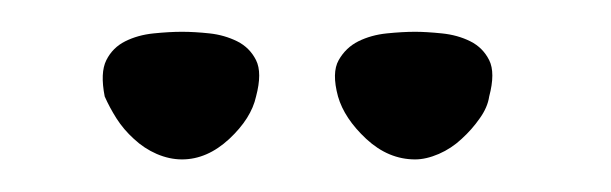

<svg xmlns="http://www.w3.org/2000/svg" viewBox="-20 -591 379 119"><path d="M44.9 -531.2Q42 -545.9 45.9 -553.7Q49.8 -561.5 57.6 -565.4Q65.4 -569.3 75.2 -570.3Q85 -571.3 92.8 -571.3Q100.6 -571.3 109.9 -570.3Q119.1 -569.3 127 -565.4Q134.8 -561.5 138.7 -553.7Q142.6 -545.9 138.7 -531.2Q135.7 -517.6 122.1 -504.9Q108.4 -492.2 92.8 -492.2Q85 -492.2 77.1 -495.6Q69.3 -499 63 -504.9Q56.6 -510.7 52.2 -517.6Q47.9 -524.4 44.9 -531.2ZM189.5 -531.2Q185.5 -545.9 189.9 -553.7Q194.3 -561.5 202.1 -565.4Q210 -569.3 219.7 -570.3Q229.5 -571.3 237.3 -571.3Q244.1 -571.3 253.9 -570.3Q263.7 -569.3 271.5 -565.4Q279.3 -561.5 283.2 -553.7Q287.1 -545.9 283.2 -531.2Q282.2 -524.4 277.3 -517.6Q272.5 -510.7 266.1 -504.9Q259.8 -499 252 -495.6Q244.1 -492.2 237.3 -492.2Q220.7 -492.2 207 -504.9Q193.4 -517.6 189.5 -531.2Z"/></svg>

Font: Annie Use Your Telescope
Style: Regular
Weight: 400
Version: Version 1.003 2001